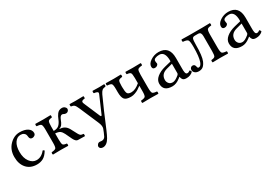

<svg xmlns="http://www.w3.org/2000/svg" viewBox="34 -1277 3355 2347"><g transform="rotate(-30 1711.5 -103.5)"><path d="M397.9 -90.8Q362.8 -32.7 324 -11.5Q285.2 9.8 234.9 9.8Q142.1 9.8 89.6 -49.6Q37.1 -108.9 37.1 -208Q37.1 -309.1 100.1 -374Q163.1 -439 242.2 -439Q313 -439 354 -412.6Q395 -386.2 395 -344.2Q395 -323.2 379.4 -311.5Q363.8 -299.8 346.2 -299.8Q312 -299.8 308.1 -335.9Q306.2 -357.9 301.5 -370.4Q296.9 -382.8 281 -394.3Q265.1 -405.8 236.8 -405.8Q187 -405.8 155 -358.4Q123 -311 123 -230Q123 -144 162.1 -91.6Q201.2 -39.1 256.8 -39.1Q325.7 -39.1 377 -105Q393.1 -103 397.9 -90.8Z M814 0Q785.2 -1 760.7 -50.8L717.8 -141.1Q701.7 -174.3 680.7 -190.2Q659.7 -206.1 613.8 -209V-122.1Q613.8 -62 624.8 -48.1Q635.7 -34.2 675.8 -30.8Q679.7 -25.9 679.7 -13.9Q679.7 -2 675.8 2Q631.8 0 574.7 0Q528.8 0 462.9 2Q458 -2 457.8 -13.9Q457.5 -25.9 462.9 -30.8Q510.7 -34.7 522.7 -48.3Q534.7 -62 534.7 -122.1V-307.1Q534.7 -367.2 522.7 -381.1Q510.7 -395 462.9 -397.9Q458 -401.9 457.8 -413.8Q457.5 -425.8 462.9 -431.2Q528.8 -429.2 573.7 -429.2Q627.9 -429.2 675.8 -431.2Q679.7 -426.3 679.7 -414.1Q679.7 -401.9 675.8 -397.9Q634.8 -394 624.3 -380.1Q613.8 -366.2 613.8 -307.1V-244.1Q662.6 -244.1 688.7 -267.1Q714.8 -290 733.9 -336.9Q742.7 -357.9 750.2 -373Q757.8 -388.2 770.3 -404.5Q782.7 -420.9 799.8 -429.4Q816.9 -438 837.9 -438Q861.8 -438 878.2 -424.1Q894.5 -410.2 894.5 -393.1Q894.5 -377.9 882.6 -366Q870.6 -354 854.5 -354Q835.4 -354 824.7 -360.8Q814.9 -367.7 801.8 -368.2Q775.9 -368.2 756.8 -317.9Q743.7 -281.7 728.3 -261Q712.9 -240.2 685.5 -231.9V-229Q764.6 -229 802.7 -158.2L847.7 -73.2Q860.8 -48.3 872.3 -40.3Q883.8 -32.2 911.6 -30.8Q915.5 -25.9 915.5 -13.9Q915.5 -2 911.6 2Z M1133.8 160.2Q1092.8 231.9 1036.6 231.9Q1016.6 231.9 1003.2 221.4Q989.7 210.9 989.7 194.8Q989.7 181.6 1002.2 166.7Q1014.6 151.9 1033.7 151.9Q1038.6 151.9 1047.1 153.3Q1055.7 154.8 1062.5 154.8Q1096.7 154.8 1112.8 126Q1136.7 77.1 1151.9 34.2Q1164.1 0 1137.7 -60.1L1024.4 -323.2Q1005.4 -367.7 991 -380.9Q976.6 -394 945.8 -397.9Q941.9 -401.9 941.9 -413.8Q941.9 -425.8 945.8 -431.2Q985.8 -429.2 1026.9 -429.2Q1065.9 -429.2 1139.6 -431.2Q1143.6 -426.3 1143.6 -414.1Q1143.6 -401.9 1139.6 -397.9Q1100.6 -395 1095.5 -379.6Q1090.3 -364.3 1106.9 -333L1195.8 -125Q1208 -96.7 1219.7 -124L1318.8 -353Q1330.1 -377 1315.4 -386Q1300.8 -395 1270.5 -397.9Q1265.6 -401.9 1265.6 -413.8Q1265.6 -425.8 1270.5 -431.2Q1330.6 -429.2 1361.6 -429.2Q1392.6 -429.2 1432.6 -431.2Q1437.5 -426.3 1437.5 -414.1Q1437.5 -401.9 1432.6 -397.9Q1398.4 -394 1383.1 -380.6Q1367.7 -367.2 1351.6 -334Q1278.3 -175.8 1174.8 74.2Q1153.8 124 1133.8 160.2Z M1606.4 -307.1V-290Q1606.4 -225.1 1617.9 -201.7Q1629.4 -178.2 1674.3 -178.2Q1731.4 -178.2 1796.4 -234.9V-307.1Q1796.4 -367.2 1785.4 -381.1Q1774.4 -395 1734.4 -397.9Q1730.5 -401.9 1730.5 -413.8Q1730.5 -425.8 1734.4 -431.2Q1780.3 -429.2 1836.4 -429.2Q1880.4 -429.2 1948.2 -431.2Q1952.1 -426.3 1952.1 -414.1Q1952.1 -401.9 1948.2 -397.9Q1900.4 -394 1888.4 -380.6Q1876.5 -367.2 1876.5 -307.1V-122.1Q1876.5 -62 1888.4 -48.1Q1900.4 -34.2 1948.2 -30.8Q1952.1 -25.9 1952.1 -13.9Q1952.1 -2 1948.2 2Q1884.3 0 1836.4 0Q1790.5 0 1724.1 2Q1720.2 -2 1720.2 -13.9Q1720.2 -25.9 1724.1 -30.8Q1772 -34.7 1784.2 -48.3Q1796.4 -62 1796.4 -122.1V-199.2Q1768.6 -179.2 1751 -167.5Q1733.4 -155.8 1702.4 -144.3Q1671.4 -132.8 1642.6 -132.8Q1574.7 -132.8 1551.5 -161.9Q1528.3 -190.9 1528.3 -264.2V-307.1Q1528.3 -367.2 1516.4 -381.1Q1504.4 -395 1456.5 -397.9Q1452.6 -401.9 1452.4 -413.8Q1452.1 -425.8 1456.5 -431.2Q1522.5 -429.2 1566.4 -429.2Q1620.6 -429.2 1668.5 -431.2Q1672.4 -426.3 1672.4 -414.1Q1672.4 -401.9 1668.5 -397.9Q1627.4 -394 1616.9 -380.1Q1606.4 -366.2 1606.4 -307.1Z M2275.9 -232.9 2196.8 -211.9Q2101.6 -188 2102.1 -102.1Q2102.1 -75.2 2120.4 -53Q2138.7 -30.8 2173.8 -30.8Q2208 -30.8 2261.7 -75.2Q2275.9 -86.4 2275.9 -101.1ZM2275.9 -47.9H2273.9L2253.9 -32.2Q2199.7 9.8 2145 9.8Q2019 9.8 2019 -98.1Q2019 -147.9 2064.5 -186Q2109.9 -224.1 2184.1 -243.2L2270 -264.2Q2275.9 -266.1 2275.9 -275.9Q2275.9 -405.8 2194.8 -405.8Q2161.6 -405.8 2138.2 -395.3Q2114.7 -384.8 2114.7 -363.8Q2114.7 -349.6 2116.7 -344.2Q2119.6 -338.4 2120.1 -326.2Q2120.1 -314.9 2106.4 -303.5Q2092.8 -292 2072.8 -292Q2037.6 -292 2038.1 -328.1Q2038.1 -370.1 2089.6 -404.5Q2141.1 -439 2203.1 -439Q2354 -439 2354 -270V-123Q2354 -102.1 2354.5 -90.1Q2355 -78.1 2357.9 -64Q2360.8 -49.8 2367.4 -43.9Q2374 -38.1 2383.8 -38.1Q2401.9 -38.1 2420.9 -54.2Q2435.1 -46.4 2438 -26.9Q2399.9 10.3 2342.8 9.8Q2308.6 9.8 2294.7 -5.1Q2280.8 -20 2275.9 -47.9Z M2857.4 -122.1Q2857.4 -62 2869.4 -48.1Q2881.3 -34.2 2931.6 -30.8Q2935.5 -25.9 2935.5 -14.4Q2935.5 -2.9 2931.6 2Q2875.5 0 2818.4 0Q2766.6 0 2716.3 2Q2712.4 -2.9 2712.4 -14.4Q2712.4 -25.9 2716.3 -30.8Q2757.3 -33.7 2767.8 -48.3Q2778.3 -63 2778.3 -122.1V-332Q2778.3 -360.8 2768.8 -375.5Q2759.3 -390.1 2733.4 -390.1H2688.5Q2660.6 -390.1 2653.1 -369.6Q2645.5 -349.1 2645.5 -286.1Q2645.5 -130.4 2619.6 -67.9Q2601.6 -25.9 2578.1 -6.8Q2554.7 12.2 2517.6 12.2Q2484.4 12.2 2463.9 -4.9Q2443.4 -22 2443.4 -45.9Q2443.4 -63 2453.9 -75.4Q2464.4 -87.9 2482.4 -87.9Q2513.2 -87.9 2519.5 -49.8Q2522.5 -28.8 2538.6 -28.8Q2567.4 -28.8 2585.4 -78.1Q2607.4 -142.1 2607.4 -278.8Q2607.4 -357.9 2594.5 -376Q2581.5 -394 2526.4 -397.9Q2521.5 -401.9 2521.5 -413.8Q2521.5 -425.8 2526.4 -431.2Q2586.4 -429.2 2628.4 -429.2H2817.4Q2865.2 -429.2 2925.3 -431.2Q2929.2 -426.3 2929.4 -414.1Q2929.7 -401.9 2925.3 -397.9Q2881.3 -395 2869.4 -380.6Q2857.4 -366.2 2857.4 -307.1Z M3259.3 -232.9 3180.2 -211.9Q3085 -188 3085.4 -102.1Q3085.4 -75.2 3103.8 -53Q3122.1 -30.8 3157.2 -30.8Q3191.4 -30.8 3245.1 -75.2Q3259.3 -86.4 3259.3 -101.1ZM3259.3 -47.9H3257.3L3237.3 -32.2Q3183.1 9.8 3128.4 9.8Q3002.4 9.8 3002.4 -98.1Q3002.4 -147.9 3047.9 -186Q3093.3 -224.1 3167.5 -243.2L3253.4 -264.2Q3259.3 -266.1 3259.3 -275.9Q3259.3 -405.8 3178.2 -405.8Q3145 -405.8 3121.6 -395.3Q3098.1 -384.8 3098.1 -363.8Q3098.1 -349.6 3100.1 -344.2Q3103 -338.4 3103.5 -326.2Q3103.5 -314.9 3089.8 -303.5Q3076.2 -292 3056.2 -292Q3021 -292 3021.5 -328.1Q3021.5 -370.1 3073 -404.5Q3124.5 -439 3186.5 -439Q3337.4 -439 3337.4 -270V-123Q3337.4 -102.1 3337.9 -90.1Q3338.4 -78.1 3341.3 -64Q3344.2 -49.8 3350.8 -43.9Q3357.4 -38.1 3367.2 -38.1Q3385.3 -38.1 3404.3 -54.2Q3418.5 -46.4 3421.4 -26.9Q3383.3 10.3 3326.2 9.8Q3292 9.8 3278.1 -5.1Q3264.2 -20 3259.3 -47.9Z"/></g></svg>

Font: Linux Libertine
Style: Regular
Weight: 400
Designer: Philipp H. Poll
Foundry: Philipp H. Poll
Version: Version 5.3.0 ; ttfautohint (v0.9)